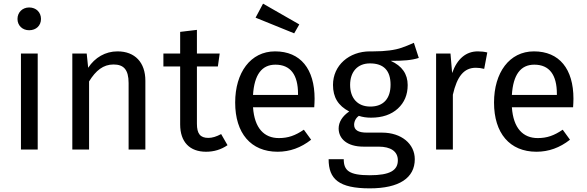

<svg xmlns="http://www.w3.org/2000/svg" viewBox="-20 -821 3220 1054"><path d="M140 -780C103 -780 76 -753 76 -717C76 -681 103 -655 140 -655C179 -655 205 -681 205 -717C205 -753 179 -780 140 -780ZM95 -527V0H187V-527Z M625 -539C558 -539 501 -505 464 -449L456 -527H377V0H469V-374C506 -434 547 -467 603 -467C658 -467 686 -440 686 -365V0H778V-378C778 -478 721 -539 625 -539Z M1194 -85C1168 -71 1145 -64 1124 -64C1079 -64 1061 -87 1061 -142V-456H1176L1186 -527H1061V-657L969 -646V-527H877V-456H969V-138C969 -41 1022 12 1111 12C1155 12 1194 0 1229 -24Z M1383 -724 1595 -638 1623 -687 1424 -801ZM1707 -279C1707 -442 1630 -539 1490 -539C1355 -539 1271 -422 1271 -258C1271 -90 1357 12 1504 12C1571 12 1632 -10 1688 -54L1648 -109C1601 -77 1562 -63 1511 -63C1431 -63 1377 -116 1369 -232H1705C1706 -248 1707 -264 1707 -279ZM1616 -300H1369C1376 -411 1417 -466 1492 -466C1575 -466 1616 -410 1616 -306Z M2252 -586C2225 -574 2203 -565 2185 -559C2148 -546 2096 -539 2030 -539C2024 -539 2017 -539 2011 -539C1896 -539 1808 -462 1808 -355C1808 -287 1836 -241 1897 -209C1860 -184 1839 -151 1839 -116C1839 -59 1886 -16 1975 -16H2058C2125 -16 2164 10 2164 59C2164 114 2121 141 2010 141C1896 141 1867 115 1867 53H1784C1784 162 1840 213 2010 213C2171 213 2257 156 2257 53C2257 -31 2184 -93 2077 -93H1993C1947 -93 1924 -107 1924 -136C1924 -155 1934 -174 1950 -185C1971 -178 1993 -175 2017 -175C2079 -175 2128 -192 2164 -225C2200 -258 2218 -301 2218 -354C2218 -415 2187 -459 2125 -487C2194 -487 2239 -490 2279 -503ZM2011 -473C2086 -473 2124 -434 2124 -356C2124 -280 2085 -236 2013 -236C1942 -236 1902 -283 1902 -355C1902 -426 1942 -473 2011 -473Z M2603 -539C2539 -539 2490 -499 2462 -420L2453 -527H2374V0H2466V-301C2489 -402 2527 -449 2592 -449C2607 -449 2622 -447 2638 -443L2655 -533C2639 -537 2622 -539 2603 -539Z M3128 -279C3128 -442 3051 -539 2911 -539C2776 -539 2692 -422 2692 -258C2692 -90 2778 12 2925 12C2992 12 3053 -10 3109 -54L3069 -109C3022 -77 2983 -63 2932 -63C2852 -63 2798 -116 2790 -232H3126C3127 -248 3128 -264 3128 -279ZM3037 -300H2790C2797 -411 2838 -466 2913 -466C2996 -466 3037 -410 3037 -306Z"/></svg>

Font: Fira Sans
Style: Regular
Weight: 400
Designer: Carrois Corporate & Edenspiekermann AG
Foundry: Carrois Corporate GbR & Edenspiekermann AG
Version: Version 4.203